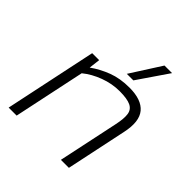

<svg xmlns="http://www.w3.org/2000/svg" viewBox="-187 -807 933 933"><g transform="rotate(45 280.0 -340.0)"><path d="M309 -522 410 -680H462L354 -522ZM19 0 119 -474H167L160 -416Q202 -446 252 -465Q302 -484 366 -484Q449 -484 483.5 -442.5Q518 -401 499 -313L433 0H378L444 -312Q454 -359 450 -386.5Q446 -414 421 -426Q396 -438 344 -438Q292 -438 241 -419Q190 -400 152 -369L74 0Z"/></g></svg>

Font: Kanit ExtraLight
Style: Italic
Weight: 275
Italic angle: -12°
Designer: Katatrad Team
Foundry: CadsonDemak
Version: Version 2.000; ttfautohint (v1.8.3)